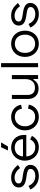

<svg xmlns="http://www.w3.org/2000/svg" viewBox="1418 -2158 754 3631"><g transform="rotate(-90 1795.5 -343.0)"><path d="M65 -367C65 -275 138 -240 245 -224L291 -217C355 -208 416 -197 416 -143C416 -90 362 -53 282 -53C194 -53 128 -100 96 -181L27 -146C63 -69 142 14 280 14C407 14 493 -52 493 -146C493 -240 413 -271 300 -287L254 -294C194 -303 141 -314 141 -368C141 -417 187 -445 250 -445C316 -445 380 -414 432 -341L491 -381C417 -471 347 -510 249 -510C149 -510 65 -457 65 -367Z M825 -700 765 -570H840L918 -700ZM572 -252C572 -102 673 14 825 14C947 14 1007 -53 1042 -116L975 -151C948 -95 904 -54 824 -54C726 -54 658 -119 652 -223H1059V-264C1059 -411 959 -510 819 -510C678 -510 572 -398 572 -252ZM652 -286C661 -385 727 -442 819 -442C912 -442 977 -385 979 -286Z M1145 -248C1145 -96 1253 14 1399 14C1536 14 1612 -77 1632 -175L1556 -190C1542 -117 1497 -56 1399 -56C1296 -56 1222 -135 1222 -248C1222 -361 1296 -440 1397 -440C1488 -440 1545 -384 1554 -306L1630 -322C1612 -428 1525 -510 1397 -510C1253 -510 1145 -400 1145 -248Z M2191 0V-496H2114V-237C2114 -121 2048 -59 1952 -59C1867 -59 1815 -104 1815 -199V-496H1739V-192C1739 -57 1828 9 1931 9C2030 9 2077 -39 2102 -87H2116V0Z M2416 -700H2340V0H2416Z M2534 -248C2534 -95 2637 14 2783 14C2928 14 3031 -95 3031 -248C3031 -401 2928 -510 2783 -510C2637 -510 2534 -401 2534 -248ZM2610 -248C2610 -363 2679 -440 2783 -440C2886 -440 2955 -365 2955 -248C2955 -132 2886 -56 2783 -56C2679 -56 2610 -130 2610 -248Z M3127 -367C3127 -275 3200 -240 3307 -224L3353 -217C3417 -208 3478 -197 3478 -143C3478 -90 3424 -53 3344 -53C3256 -53 3190 -100 3158 -181L3089 -146C3125 -69 3204 14 3342 14C3469 14 3555 -52 3555 -146C3555 -240 3475 -271 3362 -287L3316 -294C3256 -303 3203 -314 3203 -368C3203 -417 3249 -445 3312 -445C3378 -445 3442 -414 3494 -341L3553 -381C3479 -471 3409 -510 3311 -510C3211 -510 3127 -457 3127 -367Z"/></g></svg>

Font: Space Text
Style: Regular
Weight: 400
Designer: Florian Karsten (Space Text), Colophon Foundry (Space Mono)
Foundry: Florian Karsten
Version: Version 1.003;PS 001.003;hotconv 1.0.88;makeotf.lib2.5.64775